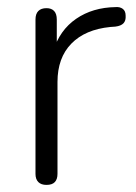

<svg xmlns="http://www.w3.org/2000/svg" viewBox="-20 -515 382 541"><path d="M111 6Q96 6 88 -2Q80 -10 80 -25V-460Q80 -476 88 -484Q96 -492 111 -492Q125 -492 132.5 -484Q140 -476 140 -460V-371H130Q148 -430 194.5 -462Q241 -494 306 -495Q318 -496 326 -490Q334 -484 334 -471Q335 -457 328 -449.5Q321 -442 305 -440L291 -439Q220 -432 181 -392Q142 -352 142 -284V-25Q142 -10 134.5 -2Q127 6 111 6Z"/></svg>

Font: Nunito ExtraLight Light
Style: Regular
Weight: 300
Version: Version 3.602